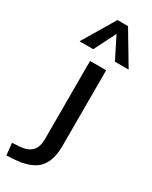

<svg xmlns="http://www.w3.org/2000/svg" viewBox="-314 -807 827 1043"><g transform="rotate(30 100.0 -285.5)"><path d="M171 -12Q171 83 125.5 129Q80 175 -21 181L-67 184L-75 109L-27 106Q22 102 46 77Q70 52 70 3V-488H171ZM53 -552H-33L88 -755H154L275 -552H189L121 -687Z"/></g></svg>

Font: wassup Sans
Style: Medium
Weight: 600
Version: Version 2.001